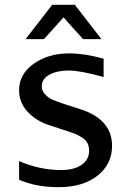

<svg xmlns="http://www.w3.org/2000/svg" viewBox="-20 -763 525 795"><path d="M400 -601H324L243 -691L162 -601H86L196 -743H290ZM444 -159Q444 -83 383.5 -35.5Q323 12 223 12Q128 12 59 -19V-96Q144 -59 233 -59Q287 -59 318 -80.5Q349 -102 349 -139Q349 -157 342 -170.5Q335 -184 320 -193.5Q305 -203 293 -208Q281 -213 262 -219L186 -244Q131 -261 95 -299.5Q59 -338 59 -389Q59 -456 119.5 -499Q180 -542 267 -542Q330 -542 409 -520V-444Q313 -471 264 -471Q217 -471 185 -454Q153 -437 153 -405Q153 -386 168 -371Q183 -356 197.5 -350Q212 -344 238 -335L315 -310Q444 -268 444 -159Z"/></svg>

Font: AbakuTLSymSans
Style: Regular
Weight: 400
Version: Version 2007.05.04